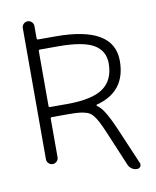

<svg xmlns="http://www.w3.org/2000/svg" viewBox="-91 -823 786 970"><g transform="rotate(-10 302.5 -338.5)"><path d="M154.3 -602.5Q147.5 -602.5 147.5 -595.7V-314.5Q147.5 -307.6 154.3 -307.6H241.2Q371.1 -307.6 427.7 -348.1Q484.4 -388.7 484.4 -473.6Q484.4 -538.1 430.2 -570.3Q376 -602.5 248 -602.5ZM87.9 -50.8V-724.6Q87.9 -736.3 96.7 -745.1Q105.5 -753.9 117.7 -753.9Q129.9 -753.9 138.7 -745.1Q147.5 -736.3 147.5 -724.6V-662.1Q147.5 -654.3 154.3 -654.3H244.1Q542 -654.3 542 -476.6Q542 -318.4 388.7 -278.3Q386.7 -277.3 386.7 -275.4Q386.7 -273.4 387.7 -272.5Q406.2 -260.7 421.9 -236.3Q443.4 -204.1 471.7 -138.7L551.8 48.8Q553.7 52.7 553.7 56.6Q553.7 62.5 550.8 68.4Q543.9 77.1 533.2 77.1Q518.6 77.1 506.8 69.3Q495.1 61.5 489.3 48.8L414.1 -129.9Q397.5 -168.9 386.7 -189.5Q376 -210 363.3 -225.1Q350.6 -240.2 334 -245.6Q317.4 -251 298.3 -253.4Q279.3 -255.9 241.2 -255.9H154.3Q147.5 -255.9 147.5 -248V-50.8Q147.5 -39.1 138.7 -30.3Q129.9 -21.5 117.7 -21.5Q105.5 -21.5 96.7 -30.3Q87.9 -39.1 87.9 -50.8Z"/></g></svg>

Font: Gen Jyuu Gothic Light
Style: Regular
Weight: 200
Designer: [Source Han Sans]
Ryoko NISHIZUKA  (kana & ideographs); Paul D. Hunt (Latin, Greek & Cyrillic); Wenlong ZHANG  (bopomofo
Version: Version 1.002.20150607